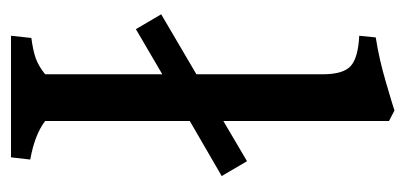

<svg xmlns="http://www.w3.org/2000/svg" viewBox="-214 -523 737 349"><g transform="rotate(90 154.5 -348.5)"><path d="M200 -62Q225 -43 270 -35L266 0H45L49 -37Q72 -40 86 -45Q100 -50 115 -62V-275L33 -227L6 -273L115 -337V-567Q115 -604 100 -617.5Q85 -631 45 -633L48 -663Q87 -669 129.5 -681.5Q172 -694 181 -697L200 -687V-386L273 -429L300 -383L200 -325Z"/></g></svg>

Font: Caladea
Style: Regular
Weight: 400
Designer: Carolina Giovagnoli and Andres Torresi
Foundry: Carolina Giovagnoli & Andres Torresi
Version: Version 1.001